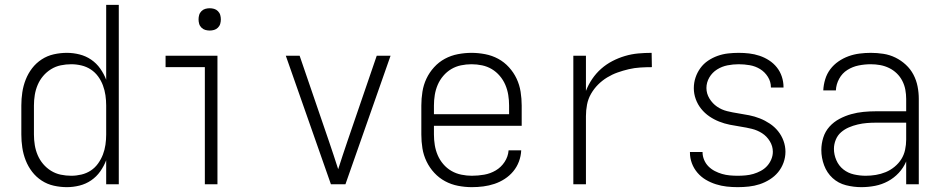

<svg xmlns="http://www.w3.org/2000/svg" viewBox="-20 -760 3890 792"><path d="M256 12Q229 12 202 6Q175 0 152 -15Q129 -30 112.5 -51.5Q96 -73 86 -98.5Q76 -124 72 -151Q68 -178 68 -205V-325Q68 -352 72 -379Q76 -406 86 -431.5Q96 -457 112.5 -478.5Q129 -500 152 -515Q175 -530 202 -536Q229 -542 256 -542Q282 -542 308 -535.5Q334 -529 356 -514Q378 -499 393.5 -477Q409 -455 418 -431V-740H470V0H418V-99Q409 -75 393.5 -53Q378 -31 356 -16Q334 -1 308 5.5Q282 12 256 12ZM274 -35Q295 -35 316 -40Q337 -45 354.5 -56.5Q372 -68 384.5 -85.5Q397 -103 404.5 -122.5Q412 -142 415 -163Q418 -184 418 -205V-325Q418 -346 415 -367Q412 -388 404.5 -408Q397 -428 384.5 -445Q372 -462 354.5 -473.5Q337 -485 316 -490Q295 -495 274 -495Q252 -495 230.5 -490.5Q209 -486 190.5 -474.5Q172 -463 158 -446.5Q144 -430 135.5 -410Q127 -390 123.5 -368.5Q120 -347 120 -325V-205Q120 -183 123.5 -161.5Q127 -140 135.5 -120Q144 -100 158 -83.5Q172 -67 190.5 -55.5Q209 -44 230.5 -39.5Q252 -35 274 -35Z M825 0V-483H663V-530H877V0ZM845 -634Q836 -634 827 -636.5Q818 -639 811 -646Q804 -653 801.5 -662Q799 -671 799 -680Q799 -689 801.5 -698Q804 -707 811 -714Q818 -721 827 -723.5Q836 -726 845 -726Q854 -726 863 -723.5Q872 -721 879 -714Q886 -707 888.5 -698Q891 -689 891 -680Q891 -671 888.5 -662Q886 -653 879 -646Q872 -639 863 -636.5Q854 -634 845 -634Z M1345 0 1159 -530H1216L1337 -177Q1347 -148 1356.5 -119Q1366 -90 1375 -62Q1384 -90 1393.5 -119Q1403 -148 1413 -177L1534 -530H1591L1405 0Z M1926 12Q1898 12 1869.5 6.5Q1841 1 1816 -12.5Q1791 -26 1771.5 -47Q1752 -68 1739.5 -94Q1727 -120 1722.5 -148Q1718 -176 1718 -205V-325Q1718 -353 1722.5 -381.5Q1727 -410 1739 -435.5Q1751 -461 1770.5 -482.5Q1790 -504 1815 -517.5Q1840 -531 1868.5 -536.5Q1897 -542 1925 -542Q1953 -542 1981.5 -536.5Q2010 -531 2035 -517.5Q2060 -504 2079.5 -482.5Q2099 -461 2111 -435.5Q2123 -410 2127.5 -381.5Q2132 -353 2132 -325V-241H1770V-205Q1770 -183 1773.5 -161.5Q1777 -140 1785.5 -120Q1794 -100 1808.5 -83Q1823 -66 1842 -55Q1861 -44 1883 -39.5Q1905 -35 1926 -35Q1952 -35 1977.5 -39.5Q2003 -44 2025 -57Q2047 -70 2061.5 -92Q2076 -114 2078 -140H2130Q2129 -116 2120.5 -93.5Q2112 -71 2097 -53Q2082 -35 2062 -22Q2042 -9 2019.5 -1.5Q1997 6 1973.5 9Q1950 12 1926 12ZM2080 -289V-325Q2080 -347 2076.5 -368.5Q2073 -390 2064.5 -410Q2056 -430 2041.5 -447Q2027 -464 2008.5 -475Q1990 -486 1968.5 -490.5Q1947 -495 1925 -495Q1903 -495 1881.5 -490.5Q1860 -486 1841.5 -475Q1823 -464 1808.5 -447Q1794 -430 1785.5 -410Q1777 -390 1773.5 -368.5Q1770 -347 1770 -325V-289Z M2345 0V-530H2397V-385Q2407 -411 2423 -434.5Q2439 -458 2460 -476.5Q2481 -495 2506 -508Q2531 -521 2558 -529Q2585 -537 2612.5 -539.5Q2640 -542 2668 -542L2669 -483Q2645 -483 2621 -481.5Q2597 -480 2573.5 -474.5Q2550 -469 2527.5 -461Q2505 -453 2484.5 -440.5Q2464 -428 2447 -411Q2430 -394 2418 -373Q2406 -352 2401.5 -328.5Q2397 -305 2397 -281V0Z M3023 12Q3000 12 2977.5 9.5Q2955 7 2933 0Q2911 -7 2891.5 -18.5Q2872 -30 2857 -47.5Q2842 -65 2834 -86.5Q2826 -108 2826 -131V-133H2878V-132Q2878 -116 2884.5 -100.5Q2891 -85 2902.5 -73.5Q2914 -62 2928.5 -54.5Q2943 -47 2958.5 -42.5Q2974 -38 2990.5 -36.5Q3007 -35 3023 -35Q3039 -35 3055.5 -36.5Q3072 -38 3087.5 -42.5Q3103 -47 3118 -55Q3133 -63 3144 -75Q3155 -87 3161.5 -102.5Q3168 -118 3168 -134Q3168 -157 3155.5 -177.5Q3143 -198 3123.5 -210.5Q3104 -223 3081.5 -228.5Q3059 -234 3036 -237.5Q3013 -241 2990.5 -245.5Q2968 -250 2946.5 -258.5Q2925 -267 2906 -280Q2887 -293 2872.5 -311Q2858 -329 2850 -351Q2842 -373 2842 -396Q2842 -419 2849 -440Q2856 -461 2869 -479Q2882 -497 2900.5 -509.5Q2919 -522 2940 -529.5Q2961 -537 2983 -539.5Q3005 -542 3027 -542Q3049 -542 3070.5 -539.5Q3092 -537 3113 -530Q3134 -523 3152.5 -511Q3171 -499 3184.5 -482Q3198 -465 3205 -444Q3212 -423 3212 -401V-399H3160V-400Q3160 -423 3147.5 -443Q3135 -463 3115.5 -475Q3096 -487 3073 -491Q3050 -495 3027 -495Q3004 -495 2981 -490.5Q2958 -486 2938 -473.5Q2918 -461 2906 -440.5Q2894 -420 2894 -397Q2894 -374 2906.5 -353.5Q2919 -333 2938 -320Q2957 -307 2979.5 -301.5Q3002 -296 3025 -292.5Q3048 -289 3070.5 -284.5Q3093 -280 3114.5 -271.5Q3136 -263 3155.5 -250Q3175 -237 3189.5 -219Q3204 -201 3212 -179Q3220 -157 3220 -134Q3220 -111 3212 -89Q3204 -67 3189.5 -49.5Q3175 -32 3155 -19.5Q3135 -7 3113.5 0Q3092 7 3069 9.5Q3046 12 3023 12Z M3533 12Q3501 12 3469.5 4Q3438 -4 3414.5 -25.5Q3391 -47 3379.5 -78Q3368 -109 3368 -141Q3368 -167 3376 -192.5Q3384 -218 3401.5 -237.5Q3419 -257 3442.5 -269.5Q3466 -282 3491 -289Q3516 -296 3542 -298.5Q3568 -301 3594 -301H3718V-352Q3718 -371 3714.5 -390Q3711 -409 3702 -426.5Q3693 -444 3679 -457.5Q3665 -471 3647.5 -479.5Q3630 -488 3611 -491.5Q3592 -495 3572 -495Q3547 -495 3522 -490Q3497 -485 3475.5 -471.5Q3454 -458 3441.5 -435Q3429 -412 3428 -387H3376Q3377 -410 3384 -433Q3391 -456 3405 -474.5Q3419 -493 3438.5 -506.5Q3458 -520 3480 -528Q3502 -536 3525.5 -539Q3549 -542 3572 -542Q3598 -542 3624 -538Q3650 -534 3673.5 -522.5Q3697 -511 3716.5 -493Q3736 -475 3748 -452Q3760 -429 3765 -403.5Q3770 -378 3770 -352V0H3718V-94Q3707 -68 3687.5 -47Q3668 -26 3643 -12.5Q3618 1 3590 6.5Q3562 12 3533 12ZM3551 -35Q3572 -35 3593 -38.5Q3614 -42 3633.5 -50Q3653 -58 3670 -72Q3687 -86 3698 -103.5Q3709 -121 3713.5 -142Q3718 -163 3718 -184V-254H3594Q3575 -254 3556 -252.5Q3537 -251 3518 -246.5Q3499 -242 3481.5 -234.5Q3464 -227 3449.5 -214.5Q3435 -202 3427.5 -183.5Q3420 -165 3420 -146Q3420 -122 3430 -99Q3440 -76 3459 -61Q3478 -46 3502.5 -40.5Q3527 -35 3551 -35Z"/></svg>

Font: Lode Dark Term
Style: Regular
Weight: 400
Monospace: yes
Designer: Belleve Invis
Foundry: Belleve Invis
Version: Version 29.2.0